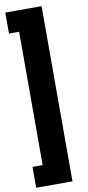

<svg xmlns="http://www.w3.org/2000/svg" viewBox="-108 -873 498 1083"><g transform="rotate(-10 141.0 -331.5)"><path d="M6.8 -833H214.8V170.4H6.8V50.8H64.9V-712.9H6.8Z"/></g></svg>

Font: Vazirmatn UI FD Black
Style: Regular
Weight: 900
Designer: Saber Rastikerdar
Foundry: Saber Rastikerdar
Version: Version 33.003